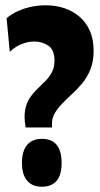

<svg xmlns="http://www.w3.org/2000/svg" viewBox="-20 -693 379 726"><path d="M77 -211Q70 -250 75 -277Q80 -304 92.5 -322.5Q105 -341 121 -356.5Q137 -372 151.5 -386.5Q166 -401 176 -419.5Q186 -438 186 -464Q186 -505 162.5 -520.5Q139 -536 110 -536Q92 -536 75 -531Q58 -526 43.5 -517.5Q29 -509 17 -497L5 -624Q22 -639 45.5 -650Q69 -661 96.5 -667Q124 -673 153 -673Q191 -673 223.5 -662Q256 -651 281 -629.5Q306 -608 320 -576Q334 -544 334 -502Q334 -461 322 -431Q310 -401 291 -378Q272 -355 251 -336Q230 -317 212 -298Q194 -279 184 -259Q174 -239 177 -211ZM138 13Q102 13 82.5 -10Q63 -33 63 -77Q63 -122 82.5 -145Q102 -168 138 -168Q176 -168 194.5 -145Q213 -122 213 -77Q213 13 138 13Z"/></svg>

Font: Bricolage Grotesque 48pt Condensed ExtraBold
Style: Regular
Weight: 800
Width: 3
Designer: Mathieu Triay
Foundry: Atelier Triay
Version: Version 1.001;gftools[0.9.33.dev8+g029e19f]